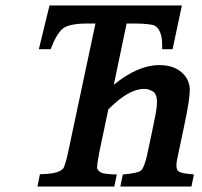

<svg xmlns="http://www.w3.org/2000/svg" viewBox="-20 -682 739 702"><path d="M396 -372Q484 -444 562 -444Q613 -444 643 -418.5Q673 -393 674 -354Q674 -337 669 -304Q664 -271 653 -220L633 -125Q625 -91 625 -76Q625 -71 626 -68Q627 -57 638 -53H637Q643 -50 656 -48Q669 -46 689 -44L680 0H420L429 -44Q486 -49 496 -59Q509 -72 520 -125L540 -220Q552 -277 553 -292Q554 -307 554 -310Q554 -333 543 -345Q536 -350 527 -353.5Q518 -357 507 -357Q479 -357 447 -339Q415 -321 376 -282L343 -125Q338 -99 336.5 -87Q335 -75 335 -69Q335 -67 335 -65L336 -66Q337 -59 348 -52Q359 -45 407 -44L398 0H117L126 -45Q169 -46 187 -52Q205 -58 212 -67Q215 -73 219.5 -87.5Q224 -102 229 -125L329 -596H300Q232 -596 209 -577Q186 -557 165 -502H122L161 -662H645L611 -502H573Q573 -509 573 -516Q573 -576 542 -590Q534 -592 516.5 -594Q499 -596 473 -596H443Z"/></svg>

Font: New Athena Unicode
Style: Bold Italic
Weight: 700
Designer: J. Rusten 1997; rev. by R. Hancock 2001, 2002, rev. by D. Mastronarde 2002-2021
Foundry: Society for Classical Studies (formerly American Philological Association)
Version: Version 5.008